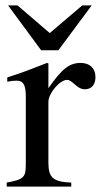

<svg xmlns="http://www.w3.org/2000/svg" viewBox="-20 -694 375 714"><path d="M160 -458 155 -460C102 -439 66 -425 7 -406V-390C21 -393 30 -394 42 -394C67 -394 76 -378 76 -334V-84C76 -34 69 -27 5 -15V0H245V-15C177 -18 160 -33 160 -90V-315C160 -347 202 -397 230 -397C236 -397 245 -392 256 -382C272 -367 283 -362 296 -362C320 -362 335 -379 335 -407C335 -440 314 -460 280 -460C238 -460 210 -438 160 -366ZM321 -674H286L165 -571L45 -674H10L133 -507H197Z"/></svg>

Font: XITS
Style: Regular
Weight: 400
Designer: MicroPress Inc., with final additions and corrections provided by Coen Hoffman, Elsevier (retired)
Version: Version 1.302